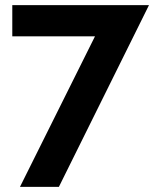

<svg xmlns="http://www.w3.org/2000/svg" viewBox="-20 -603 602 750"><path d="M351 -461H28V-583H562L210 127H58Z"/></svg>

Font: Raleway
Style: Bold
Weight: 700
Designer: Matt McInerney, Pablo Impallari, Rodrigo Fuenzalida
Foundry: Matt McInerney, Pablo Impallari, Rodrigo Fuenzalida
Version: Version 4.026